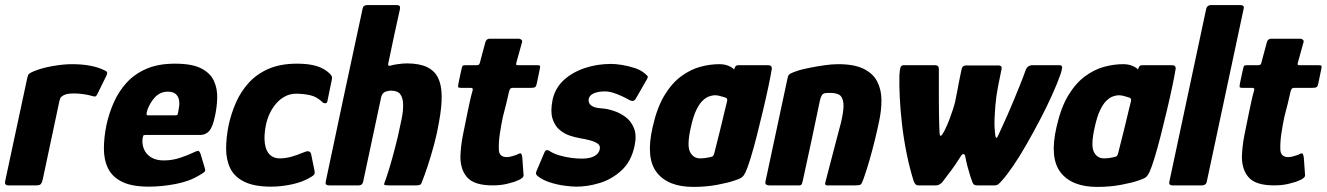

<svg xmlns="http://www.w3.org/2000/svg" viewBox="-27 -728 5210 754"><path d="M255 -476Q335 -476 383 -452Q394 -447 394 -442.5Q394 -438 391 -431L356 -360Q352 -351 348 -349.5Q344 -348 335 -351Q319 -356 298.5 -358.5Q278 -361 269 -361Q253 -361 244.5 -360Q236 -359 231.5 -357.5Q227 -356 223 -354Q218 -351 213.5 -347.5Q209 -344 206 -330L141 -24Q137 -8 132 -4Q127 0 116 0H4Q-1 0 -5 -3.5Q-9 -7 -6 -20L79 -417Q82 -433 86.5 -437.5Q91 -442 103 -447Q136 -461 179.5 -468.5Q223 -476 255 -476Z M391 -237Q401 -283 420 -326Q439 -369 470.5 -403.5Q502 -438 548.5 -458Q595 -478 660 -478Q727 -478 763 -459.5Q799 -441 813 -410.5Q827 -380 826 -343.5Q825 -307 817 -271Q808 -228 794 -213Q780 -198 759 -198H544Q537 -198 536 -195.5Q535 -193 533 -186Q530 -162 538.5 -142Q547 -122 566.5 -110Q586 -98 616 -98Q651 -98 682.5 -109Q714 -120 726 -126Q742 -134 749.5 -135.5Q757 -137 762 -119L776 -72Q781 -58 776.5 -53.5Q772 -49 758 -41Q718 -16 663 -5.5Q608 5 558 5Q491 5 452.5 -14Q414 -33 397.5 -66.5Q381 -100 381 -144Q381 -188 391 -237ZM674 -295Q678 -314 677 -327.5Q676 -341 670.5 -350Q665 -359 655.5 -363.5Q646 -368 632 -368Q616 -368 603.5 -362Q591 -356 581.5 -346Q572 -336 565 -324Q558 -312 553 -300Q548 -284 548.5 -279.5Q549 -275 553 -275Q580 -275 607.5 -275Q635 -275 662 -275Q669 -275 670.5 -278.5Q672 -282 674 -295Z M1038 5Q972 5 933 -14Q894 -33 877.5 -66.5Q861 -100 861 -144Q861 -188 871 -237Q881 -283 900 -326Q919 -369 950.5 -403.5Q982 -438 1028.5 -458Q1075 -478 1140 -478Q1184 -478 1215 -469Q1246 -460 1268 -439Q1275 -431 1276.5 -427Q1278 -423 1276 -415L1259 -332Q1258 -323 1251.5 -322.5Q1245 -322 1240 -326Q1218 -348 1191.5 -354Q1165 -360 1135 -360Q1113 -360 1093.5 -350Q1074 -340 1058.5 -322.5Q1043 -305 1032.5 -283Q1022 -261 1017 -236Q1009 -195 1013 -165.5Q1017 -136 1032 -121Q1047 -106 1072 -106Q1093 -106 1115.5 -112Q1138 -118 1169 -131Q1191 -140 1195 -122L1208 -58Q1210 -49 1207.5 -44Q1205 -39 1196 -34Q1165 -14 1121.5 -4.5Q1078 5 1038 5Z M1252 -14Q1288 -184 1324 -354Q1360 -524 1397 -694Q1399 -708 1415 -708Q1444 -708 1473.5 -708Q1503 -708 1532 -708Q1546 -708 1544 -694Q1532 -641 1520.5 -587Q1509 -533 1498 -480Q1496 -471 1500 -470Q1504 -469 1509 -471Q1514 -473 1534.5 -476Q1555 -479 1571 -479Q1619 -479 1649 -465Q1679 -451 1693 -423Q1707 -395 1707.5 -351.5Q1708 -308 1697 -249Q1690 -206 1678 -161.5Q1666 -117 1653 -77.5Q1640 -38 1629 -11Q1627 -4 1621.5 -2Q1616 0 1608 0Q1581 0 1554 0Q1527 0 1500 0Q1482 0 1481.5 -3.5Q1481 -7 1489 -27Q1502 -65 1513.5 -107Q1525 -149 1535 -190Q1544 -229 1550.5 -262Q1557 -295 1556 -320Q1555 -345 1544.5 -358.5Q1534 -372 1508 -372Q1503 -372 1497.5 -371Q1492 -370 1487 -368Q1481 -366 1476.5 -360.5Q1472 -355 1470 -347L1399 -14Q1396 0 1382 0H1265Q1249 0 1252 -14Z M1908 0Q1838 0 1810 -29Q1782 -58 1781 -110Q1782 -152 1790.5 -195.5Q1799 -239 1808 -282Q1814 -310 1818 -329Q1822 -348 1829 -373Q1832 -383 1822 -383H1784Q1775 -383 1773 -385Q1771 -387 1773 -399L1785 -455Q1788 -469 1791 -470.5Q1794 -472 1806 -472H1845Q1853 -472 1855.5 -476.5Q1858 -481 1860 -491L1879 -562Q1883 -576 1896 -576H2010Q2016 -576 2020.5 -572Q2025 -568 2023 -562L2003 -490Q1999 -477 2000 -474.5Q2001 -472 2007 -472H2080Q2092 -472 2093.5 -469.5Q2095 -467 2092 -453L2081 -400Q2079 -389 2074.5 -386Q2070 -383 2059 -383H1987Q1980 -383 1977 -379.5Q1974 -376 1972 -368Q1967 -345 1961 -320.5Q1955 -296 1948 -270Q1941 -237 1936 -203.5Q1931 -170 1932 -140Q1933 -124 1941.5 -117.5Q1950 -111 1962 -111Q1973 -111 1984 -114.5Q1995 -118 2002 -120Q2016 -128 2019 -125Q2022 -122 2024 -111L2029 -42Q2033 -28 1993 -14Q1980 -10 1966 -6.5Q1952 -3 1937.5 -1.5Q1923 0 1908 0Z M2110 -127Q2115 -140 2122.5 -138.5Q2130 -137 2136 -132Q2151 -123 2172.5 -117Q2194 -111 2216.5 -108Q2239 -105 2258 -105Q2276 -105 2290 -108.5Q2304 -112 2314 -119.5Q2324 -127 2328 -140Q2330 -148 2327.5 -155.5Q2325 -163 2308.5 -170.5Q2292 -178 2252 -185Q2233 -188 2210.5 -195.5Q2188 -203 2169.5 -219Q2151 -235 2142.5 -263Q2134 -291 2143 -336Q2153 -382 2186.5 -413Q2220 -444 2269 -460.5Q2318 -477 2373 -477Q2390 -477 2415.5 -473Q2441 -469 2466.5 -460.5Q2492 -452 2508 -437Q2517 -430 2517 -426Q2517 -422 2512 -414L2470 -341Q2463 -327 2447 -334Q2433 -342 2416 -350Q2399 -358 2381.5 -363.5Q2364 -369 2349 -369Q2322 -369 2305 -361.5Q2288 -354 2285 -340Q2283 -329 2288.5 -320.5Q2294 -312 2307 -307.5Q2320 -303 2339 -302Q2357 -301 2382 -293Q2407 -285 2429 -269Q2451 -253 2462.5 -225Q2474 -197 2465 -155Q2452 -94 2414 -59Q2376 -24 2328.5 -9.5Q2281 5 2237 5Q2218 5 2188.5 1Q2159 -3 2130.5 -12.5Q2102 -22 2084 -37Q2075 -44 2079 -54Z M2696 6Q2596 6 2552 -51Q2508 -108 2536 -229Q2553 -305 2582 -353Q2611 -401 2647.5 -428Q2684 -455 2722.5 -465.5Q2761 -476 2798 -476Q2819 -476 2835 -469Q2851 -462 2856 -455L2858 -461Q2861 -469 2865 -470.5Q2869 -472 2877 -472H2989Q3005 -472 3004 -458Q3000 -433 2991 -390Q2982 -347 2970 -296.5Q2958 -246 2945.5 -196.5Q2933 -147 2921 -108Q2909 -69 2901 -52Q2895 -39 2887.5 -32.5Q2880 -26 2854 -18Q2835 -11 2791 -2.5Q2747 6 2696 6ZM2723 -106Q2732 -106 2740 -107Q2748 -108 2755 -109.5Q2762 -111 2766 -112Q2771 -113 2773.5 -116Q2776 -119 2778 -126Q2783 -147 2788.5 -168Q2794 -189 2799 -209.5Q2804 -230 2809 -250.5Q2814 -271 2818.5 -290.5Q2823 -310 2828 -329Q2830 -336 2828 -340Q2826 -344 2821 -345Q2814 -347 2802.5 -350.5Q2791 -354 2781 -354Q2771 -354 2758 -349.5Q2745 -345 2732 -332.5Q2719 -320 2707 -295Q2695 -270 2686 -228Q2670 -158 2682.5 -132Q2695 -106 2723 -106Z M2993 0Q2989 0 2983 -2.5Q2977 -5 2979 -15Q3001 -117 3022.5 -218.5Q3044 -320 3066 -422Q3068 -434 3077 -439Q3086 -444 3111 -452Q3124 -456 3151 -461.5Q3178 -467 3209 -471.5Q3240 -476 3264 -476Q3327 -476 3364 -458Q3401 -440 3417.5 -408.5Q3434 -377 3434.5 -336.5Q3435 -296 3425 -250Q3418 -216 3408.5 -177.5Q3399 -139 3388 -100.5Q3377 -62 3365 -28Q3358 -7 3353 -3.5Q3348 0 3332 0H3221Q3211 0 3214 -11Q3215 -16 3221.5 -40Q3228 -64 3236.5 -97.5Q3245 -131 3254 -164.5Q3263 -198 3269 -221.5Q3275 -245 3276 -248Q3288 -299 3285 -323.5Q3282 -348 3269 -355.5Q3256 -363 3236 -363Q3226 -363 3222 -363Q3218 -363 3213 -362Q3205 -361 3200.5 -354Q3196 -347 3193 -334Q3178 -261 3161 -181.5Q3144 -102 3126 -20Q3125 -14 3122.5 -7Q3120 0 3112 0Z M3581 0Q3572 0 3568 -4.5Q3564 -9 3561 -17Q3545 -68 3533.5 -125Q3522 -182 3515.5 -238Q3509 -294 3506.5 -344Q3504 -394 3505 -432Q3506 -449 3508.5 -460.5Q3511 -472 3522 -472H3645Q3660 -472 3660 -457Q3660 -427 3660 -395.5Q3660 -364 3660 -334Q3660 -304 3660.5 -278Q3661 -252 3661.5 -232.5Q3662 -213 3663 -204Q3664 -187 3674 -201Q3680 -210 3687.5 -226Q3695 -242 3702 -260.5Q3709 -279 3715 -297.5Q3721 -316 3724 -329Q3728 -348 3731.5 -366.5Q3735 -385 3738 -401Q3741 -417 3744 -431Q3747 -445 3749 -455Q3752 -471 3767 -471H3895Q3901 -471 3904.5 -467.5Q3908 -464 3906 -456Q3900 -427 3892.5 -389Q3885 -351 3882 -315Q3881 -300 3880 -285.5Q3879 -271 3878.5 -257.5Q3878 -244 3878.5 -232.5Q3879 -221 3880 -211.5Q3881 -202 3882 -194Q3885 -179 3892 -194Q3899 -209 3908.5 -230Q3918 -251 3929.5 -276.5Q3941 -302 3953 -331.5Q3965 -361 3977.5 -391.5Q3990 -422 4001 -453Q4008 -472 4029 -472H4134Q4145 -472 4144 -462Q4143 -452 4138 -437Q4125 -400 4104 -353.5Q4083 -307 4057 -257.5Q4031 -208 4004.5 -161.5Q3978 -115 3952.5 -77.5Q3927 -40 3907 -18Q3899 -9 3893.5 -4.5Q3888 0 3878 0H3812Q3802 0 3798.5 -2.5Q3795 -5 3792 -12Q3789 -19 3783.5 -36Q3778 -53 3772.5 -74Q3767 -95 3764 -112Q3762 -123 3756.5 -123Q3751 -123 3746 -114Q3744 -111 3737 -100.5Q3730 -90 3722.5 -78.5Q3715 -67 3710 -61Q3700 -48 3688.5 -32.5Q3677 -17 3673 -12Q3669 -8 3663 -4Q3657 0 3649 0Z M4282 6Q4182 6 4138 -51Q4094 -108 4122 -229Q4139 -305 4168 -353Q4197 -401 4233.5 -428Q4270 -455 4308.5 -465.5Q4347 -476 4384 -476Q4405 -476 4421 -469Q4437 -462 4442 -455L4444 -461Q4447 -469 4451 -470.5Q4455 -472 4463 -472H4575Q4591 -472 4590 -458Q4586 -433 4577 -390Q4568 -347 4556 -296.5Q4544 -246 4531.5 -196.5Q4519 -147 4507 -108Q4495 -69 4487 -52Q4481 -39 4473.5 -32.5Q4466 -26 4440 -18Q4421 -11 4377 -2.5Q4333 6 4282 6ZM4309 -106Q4318 -106 4326 -107Q4334 -108 4341 -109.5Q4348 -111 4352 -112Q4357 -113 4359.5 -116Q4362 -119 4364 -126Q4369 -147 4374.5 -168Q4380 -189 4385 -209.5Q4390 -230 4395 -250.5Q4400 -271 4404.5 -290.5Q4409 -310 4414 -329Q4416 -336 4414 -340Q4412 -344 4407 -345Q4400 -347 4388.5 -350.5Q4377 -354 4367 -354Q4357 -354 4344 -349.5Q4331 -345 4318 -332.5Q4305 -320 4293 -295Q4281 -270 4272 -228Q4256 -158 4268.5 -132Q4281 -106 4309 -106Z M4565 -14 4710 -694Q4714 -708 4728 -708H4843Q4861 -708 4857 -694L4712 -14Q4709 0 4693 0H4578Q4562 0 4565 -14Z M4977 0Q4907 0 4879 -29Q4851 -58 4850 -110Q4851 -152 4859.5 -195.5Q4868 -239 4877 -282Q4883 -310 4887 -329Q4891 -348 4898 -373Q4901 -383 4891 -383H4853Q4844 -383 4842 -385Q4840 -387 4842 -399L4854 -455Q4857 -469 4860 -470.5Q4863 -472 4875 -472H4914Q4922 -472 4924.5 -476.5Q4927 -481 4929 -491L4948 -562Q4952 -576 4965 -576H5079Q5085 -576 5089.5 -572Q5094 -568 5092 -562L5072 -490Q5068 -477 5069 -474.5Q5070 -472 5076 -472H5149Q5161 -472 5162.5 -469.5Q5164 -467 5161 -453L5150 -400Q5148 -389 5143.5 -386Q5139 -383 5128 -383H5056Q5049 -383 5046 -379.5Q5043 -376 5041 -368Q5036 -345 5030 -320.5Q5024 -296 5017 -270Q5010 -237 5005 -203.5Q5000 -170 5001 -140Q5002 -124 5010.5 -117.5Q5019 -111 5031 -111Q5042 -111 5053 -114.5Q5064 -118 5071 -120Q5085 -128 5088 -125Q5091 -122 5093 -111L5098 -42Q5102 -28 5062 -14Q5049 -10 5035 -6.5Q5021 -3 5006.5 -1.5Q4992 0 4977 0Z"/></svg>

Font: Glory ExtraBold
Style: Italic
Weight: 800
Italic angle: -12°
Version: Version 1.011